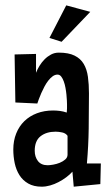

<svg xmlns="http://www.w3.org/2000/svg" viewBox="-20 -701 414 726"><path d="M361.3 -83 359.4 -4.9 258.8 4.9 253.9 -51.8Q243.7 -40.5 230.2 -30.5Q216.8 -20.5 201.4 -12.5Q186 -4.4 169.7 0.2Q153.3 4.9 137.7 4.9Q107.4 4.9 86.7 -7.1Q65.9 -19 53.5 -38.8Q41 -58.6 35.6 -84Q30.3 -109.4 30.3 -135.7Q30.3 -168.9 41.3 -196.3Q52.2 -223.6 72 -242.9Q91.8 -262.2 119.6 -272.7Q147.5 -283.2 180.7 -283.2Q193.8 -283.2 206.8 -281.5Q219.7 -279.8 232.4 -275.4Q233.4 -283.7 233.4 -291Q233.4 -298.3 233.4 -306.6Q233.4 -311 232.9 -321Q232.4 -331.1 231.2 -343.5Q230 -356 227.5 -369.4Q225.1 -382.8 220.9 -393.8Q216.8 -404.8 211.2 -411.9Q205.6 -418.9 197.3 -418.9Q188 -418.9 179.2 -412.6Q170.4 -406.2 162.6 -396.2Q154.8 -386.2 148.2 -373.8Q141.6 -361.3 136.2 -349.1Q130.9 -336.9 127 -326.4Q123 -315.9 121.1 -309.6L38.1 -313.5L35.2 -495.1L116.2 -497.1V-425.8Q121.1 -438.5 129.4 -452.1Q137.7 -465.8 148.7 -476.8Q159.7 -487.8 173.1 -494.9Q186.5 -502 202.1 -502Q239.3 -502 262 -490.7Q284.7 -479.5 296.6 -459.2Q308.6 -439 312.5 -410.4Q316.4 -381.8 316.4 -347.7Q316.4 -281.2 315.4 -215.3Q314.5 -149.4 308.6 -83ZM235.4 -116.2V-187.5Q228.5 -197.3 215.1 -200.2Q201.7 -203.1 190.4 -203.1Q155.3 -203.1 133.3 -185.8Q111.3 -168.5 111.3 -130.9Q111.3 -107.9 123.5 -92Q135.7 -76.2 160.2 -76.2Q168 -76.2 180.9 -78.4Q193.8 -80.6 205.8 -85.4Q217.8 -90.3 226.6 -97.9Q235.4 -105.5 235.4 -116.2ZM321.3 -656.2 212.9 -543 167 -557.6 230.5 -680.7Z"/></svg>

Font: Maiden Orange
Style: Regular
Weight: 400
Designer: Astigmatic (AOETI)
Foundry: Astigmatic (AOETI)
Version: Version 1.000